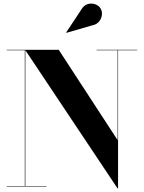

<svg xmlns="http://www.w3.org/2000/svg" viewBox="-20 -1023 789 1053"><path d="M119 -750V-2.5H235V0H17V-2.5H116V-747.5H17V-750ZM732.5 -750V-747.5H627.5V10H624.5L117.5 -750H302L625 -254.5V-747.5H510V-750ZM344.5 -843 343 -845 426 -970.5Q440 -994.5 461 -1000.5Q482 -1006.5 501.5 -999.8Q521 -993 530 -979Q541 -963 539 -942.5Q537 -922 523.5 -905.2Q510 -888.5 486 -884Z"/></svg>

Font: Bodoni Moda 72pt
Style: Bold
Weight: 700
Designer: Owen Earl
Foundry: indestructible type
Version: Version 2.004